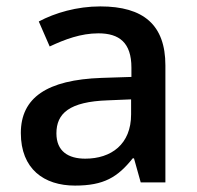

<svg xmlns="http://www.w3.org/2000/svg" viewBox="-20 -569 615 599"><path d="M293 -549C220 -549 152 -529 101 -502L135 -424C182 -446 232 -465 287 -465C352 -465 390 -436 390 -358V-329L297 -326C126 -320 45 -264 45 -154C45 -42 117 10 214 10C304 10 347 -16 394 -75H398L419 0H496V-365C496 -491 428 -549 293 -549ZM317 -256 389 -259V-212C389 -119 327 -74 246 -74C193 -74 156 -97 156 -153C156 -215 196 -252 317 -256Z"/></svg>

Font: Noto Sans Balinese Medium
Style: Regular
Weight: 500
Designer: Aditya Bayu, David Williams
Foundry: David Williams
Version: Version 2.005